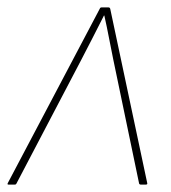

<svg xmlns="http://www.w3.org/2000/svg" viewBox="-33 -499 463 519"><path d="M-10 0Q-14 0 -12 -4L237 -476Q238 -479 242 -479H260Q264 -479 265 -475L365 -4Q366 0 361 0H348Q344 0 343 -3L273 -339Q267 -368 261.5 -397Q256 -426 249 -457H248Q233 -427 217.5 -397Q202 -367 186 -336L11 -2Q10 0 7 0Z"/></svg>

Font: Sofia Sans Semi Condensed Thin
Style: Italic
Weight: 250
Italic angle: -9°
Version: Version 4.100